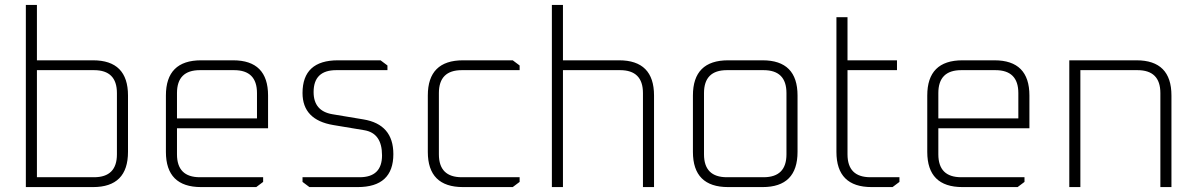

<svg xmlns="http://www.w3.org/2000/svg" viewBox="-20 -760 4860 780"><path d="M85 0V-740H130V-515H358Q500 -515 500 -372V-143Q500 0 358 0ZM130 -40H362Q455 -40 455 -133V-382Q455 -475 362 -475H130Z M654 -143V-372Q654 -515 797 -515H927Q1069 -515 1069 -372V-239H699V-133Q699 -40 792 -40H1049V-21L1021 0H797Q654 0 654 -143ZM699 -279H1024V-382Q1024 -475 931 -475H792Q699 -475 699 -382Z M1209 -21V-40H1441Q1532 -40 1532 -129Q1532 -219 1460 -231L1334 -252Q1209 -273 1209 -382Q1209 -515 1353 -515H1526L1554 -494V-475H1346Q1254 -475 1254 -386Q1254 -309 1330 -296L1456 -275Q1578 -255 1578 -134Q1578 0 1433 0H1237Z M1718 -143V-372Q1718 -515 1861 -515H2063L2091 -494V-475H1856Q1763 -475 1763 -382V-133Q1763 -40 1856 -40H2091V-21L2063 0H1861Q1718 0 1718 -143Z M2222 0V-740H2267V-515H2495Q2637 -515 2637 -372V0H2592V-382Q2592 -475 2499 -475H2267V0Z M2795 -143V-372Q2795 -515 2938 -515H3078Q3220 -515 3220 -372V-143Q3220 0 3078 0H2938Q2795 0 2795 -143ZM2840 -133Q2840 -40 2933 -40H3082Q3175 -40 3175 -133V-382Q3175 -475 3082 -475H2933Q2840 -475 2840 -382Z M3378 -143V-690H3423V-515H3624V-475H3423V-133Q3423 -40 3516 -40H3634V-21L3606 0H3521Q3378 0 3378 -143Z M3747 -143V-372Q3747 -515 3890 -515H4020Q4162 -515 4162 -372V-239H3792V-133Q3792 -40 3885 -40H4142V-21L4114 0H3890Q3747 0 3747 -143ZM3792 -279H4117V-382Q4117 -475 4024 -475H3885Q3792 -475 3792 -382Z M4324 0V-515H4597Q4739 -515 4739 -372V0H4694V-382Q4694 -475 4601 -475H4369V0Z"/></svg>

Font: Oxanium ExtraLight ExtraLight
Style: Regular
Weight: 250
Version: Version 2.000